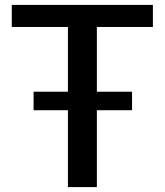

<svg xmlns="http://www.w3.org/2000/svg" viewBox="-20 -763 672 783"><path d="M257 0V-313.5H117V-389H257V-653H28V-743H603.5V-653H375V-389H518.5V-313.5H375V0Z"/></svg>

Font: Koeln Type Sans
Style: Regular
Weight: 400
Designer: Eben Sorkin
Foundry: Eben Sorkin
Version: Version 2.001